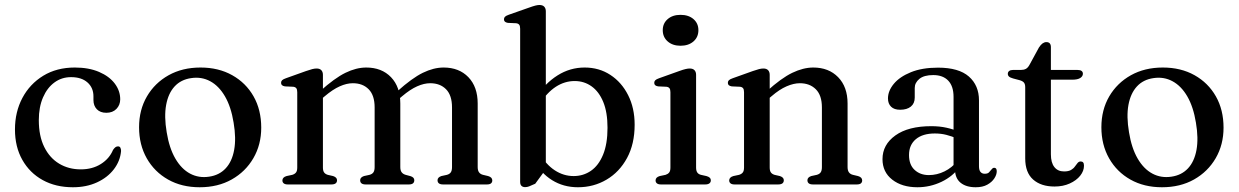

<svg xmlns="http://www.w3.org/2000/svg" viewBox="-20 -758 5090 789"><path d="M474 -350Q474 -326.5 458.5 -310.5Q443 -294.5 417 -294.5Q392 -294.5 378 -309Q364 -323.5 364 -347V-362Q364 -397.5 339.5 -419.2Q315 -441 272 -441Q233.5 -441 203.8 -419.2Q174 -397.5 156.8 -357.8Q139.5 -318 139.5 -264.5Q139.5 -199 161.8 -154Q184 -109 223 -85.5Q262 -62 312 -62Q359.5 -62 394.5 -84Q429.5 -106 444.5 -142Q450.5 -150.5 455 -153.5Q459.5 -156.5 465 -156.5Q472 -156.5 474.8 -150.8Q477.5 -145 477.5 -137.5Q474 -96.5 448 -62.5Q422 -28.5 378.5 -8.5Q335 11.5 279.5 11.5Q209 11.5 155.5 -18Q102 -47.5 71.8 -101Q41.5 -154.5 41.5 -226Q41.5 -298 72 -355.5Q102.5 -413 157.8 -446.8Q213 -480.5 287.5 -480.5Q345 -480.5 387 -462.5Q429 -444.5 451.5 -414.8Q474 -385 474 -350Z M804 -480.5Q878 -480.5 934.2 -449Q990.5 -417.5 1022 -362Q1053.5 -306.5 1053.5 -233.5Q1053.5 -163.5 1021.2 -108Q989 -52.5 932.2 -20.5Q875.5 11.5 800.5 11.5Q727 11.5 671 -20Q615 -51.5 583.2 -107.2Q551.5 -163 551.5 -235Q551.5 -306.5 583.8 -361.8Q616 -417 672.8 -448.8Q729.5 -480.5 804 -480.5ZM839.5 -32Q881 -38 907.2 -66Q933.5 -94 942.2 -141.8Q951 -189.5 940 -254Q929.5 -319 904.5 -362Q879.5 -405 843.8 -424.2Q808 -443.5 765.5 -437Q723.5 -431 697.5 -402.8Q671.5 -374.5 662.8 -327Q654 -279.5 665 -214.5Q675.5 -149.5 700.5 -106.5Q725.5 -63.5 761.2 -44.5Q797 -25.5 839.5 -32Z M1307 -450.5V-69.5Q1307 -56 1312 -49.2Q1317 -42.5 1327 -39.5L1349 -34.5Q1365 -29 1365 -17.5Q1365 0 1341.5 0H1163Q1151.5 0 1146 -4.5Q1140.5 -9 1140.5 -16.5Q1140.5 -23 1144.8 -27.5Q1149 -32 1157.5 -34.5L1181 -39.5Q1191 -42.5 1196.2 -49Q1201.5 -55.5 1201.5 -69.5V-379Q1201.5 -390.5 1197.5 -395.5Q1193.5 -400.5 1185 -401.5L1151 -403Q1142.5 -404.5 1138.8 -408Q1135 -411.5 1135 -417.5Q1135 -424 1139.2 -428.2Q1143.5 -432.5 1155 -436.5L1237.5 -466Q1253 -471.5 1263 -474Q1273 -476.5 1281 -476.5Q1294 -476.5 1300.5 -469.5Q1307 -462.5 1307 -450.5ZM1292.5 -344 1273 -364 1295 -383Q1355 -437 1399.5 -458.8Q1444 -480.5 1485 -480.5Q1548.5 -480.5 1586.8 -440.8Q1625 -401 1625 -332.5V-71.5Q1625 -57 1630.8 -49.8Q1636.5 -42.5 1647 -39.5L1667.5 -34Q1682.5 -29 1682.5 -17.5Q1682.5 0 1660 0H1483Q1460 0 1460 -17.5Q1460 -29 1475.5 -34.5L1498.5 -39.5Q1509.5 -42.5 1514.5 -49.8Q1519.5 -57 1519.5 -71.5V-316.5Q1519.5 -366.5 1495 -391.2Q1470.5 -416 1430 -416Q1404.5 -416 1376 -403.2Q1347.5 -390.5 1314.5 -362.5ZM1610.5 -344 1591 -364 1613 -383Q1673 -437 1717.5 -458.8Q1762 -480.5 1803 -480.5Q1866.5 -480.5 1904.8 -440.8Q1943 -401 1943 -332.5V-71.5Q1943 -57 1948.8 -49.5Q1954.5 -42 1965 -39.5L1986 -34.5Q1994.5 -32 1998.8 -27.5Q2003 -23 2003 -16.5Q2003 -9 1997.8 -4.5Q1992.5 0 1980.5 0H1801Q1778 0 1778 -17.5Q1778 -29 1793.5 -34.5L1816.5 -39.5Q1827.5 -42.5 1832.5 -49.8Q1837.5 -57 1837.5 -71.5V-316.5Q1837.5 -366.5 1813 -391.2Q1788.5 -416 1748 -416Q1722.5 -416 1694 -403.2Q1665.5 -390.5 1632.5 -362.5Z M2223 -711.5V-62.5L2179.5 -3Q2162 5 2154 8Q2146 11 2138 11Q2128.5 11 2123 5.8Q2117.5 0.5 2117.5 -10.5V-640Q2117.5 -651.5 2113.5 -656.5Q2109.5 -661.5 2101 -662.5L2067 -664Q2058.5 -665.5 2054.8 -669Q2051 -672.5 2051 -678.5Q2051 -685 2055.2 -689.2Q2059.5 -693.5 2071 -697.5L2153.5 -726.5Q2170 -732.5 2179.8 -735Q2189.5 -737.5 2196.5 -737.5Q2210 -737.5 2216.5 -730.5Q2223 -723.5 2223 -711.5ZM2198 -331 2181.5 -357.5Q2220 -416 2271.2 -448.2Q2322.5 -480.5 2382.5 -480.5Q2442 -480.5 2488.2 -450.2Q2534.5 -420 2561.2 -367Q2588 -314 2588 -245.5Q2588 -166.5 2556.8 -108.8Q2525.5 -51 2472.5 -19.8Q2419.5 11.5 2355 11.5Q2295.5 11.5 2248.5 -17.8Q2201.5 -47 2173 -101L2198 -126.5Q2224 -81.5 2260 -58Q2296 -34.5 2337.5 -34.5Q2377 -34.5 2408.5 -56.2Q2440 -78 2458.2 -122.2Q2476.5 -166.5 2476.5 -233Q2476.5 -296.5 2459 -339Q2441.5 -381.5 2411 -403.2Q2380.5 -425 2341.5 -425Q2300.5 -425 2264.2 -401.5Q2228 -378 2198 -331Z M2840.5 -450.5V-69.5Q2840.5 -56 2845.5 -49Q2850.5 -42 2860.5 -39.5L2883 -34.5Q2892 -32 2896.5 -27.8Q2901 -23.5 2901 -16.5Q2901 -9 2895.2 -4.5Q2889.5 0 2877.5 0H2696.5Q2685 0 2679.5 -4.5Q2674 -9 2674 -16.5Q2674 -23 2678.2 -27.5Q2682.5 -32 2691 -34.5L2715 -39.5Q2724.5 -42.5 2729.8 -49Q2735 -55.5 2735 -69.5V-379Q2735 -390.5 2731 -395.5Q2727 -400.5 2718.5 -401.5L2684.5 -403Q2676 -404.5 2672.2 -408Q2668.5 -411.5 2668.5 -417.5Q2668.5 -424 2672.8 -428.2Q2677 -432.5 2688.5 -436.5L2771 -466Q2787.5 -472 2797.2 -474.2Q2807 -476.5 2814 -476.5Q2827.5 -476.5 2834 -469.5Q2840.5 -462.5 2840.5 -450.5ZM2776.5 -570Q2744 -570 2723.8 -587.8Q2703.5 -605.5 2703.5 -634Q2703.5 -662 2723.8 -679.5Q2744 -697 2776.5 -697Q2809.5 -697 2829.8 -679.5Q2850 -662 2850 -634Q2850 -605.5 2829.8 -587.8Q2809.5 -570 2776.5 -570Z M3143 -450.5V-69.5Q3143 -56 3148 -49.2Q3153 -42.5 3163 -39.5L3185 -34.5Q3201 -29 3201 -17.5Q3201 0 3177.5 0H2999Q2987.5 0 2982 -4.5Q2976.5 -9 2976.5 -16.5Q2976.5 -23 2980.8 -27.5Q2985 -32 2993.5 -34.5L3017 -39.5Q3027 -42.5 3032.2 -49Q3037.5 -55.5 3037.5 -69.5V-379Q3037.5 -390.5 3033.5 -395.5Q3029.5 -400.5 3021 -401.5L2987 -403Q2978.5 -404.5 2974.8 -408Q2971 -411.5 2971 -417.5Q2971 -424 2975.2 -428.2Q2979.5 -432.5 2991 -436.5L3073.5 -466Q3089 -471.5 3099 -474Q3109 -476.5 3117 -476.5Q3130 -476.5 3136.5 -469.5Q3143 -462.5 3143 -450.5ZM3128.5 -344 3109 -364 3131 -383Q3190.5 -437 3235.8 -458.8Q3281 -480.5 3322 -480.5Q3385.5 -480.5 3424.2 -440.8Q3463 -401 3463 -332.5V-71.5Q3463 -57 3468.8 -49.5Q3474.5 -42 3485 -39.5L3506 -34.5Q3514.5 -32 3518.8 -27.5Q3523 -23 3523 -16.5Q3523 -9 3517.8 -4.5Q3512.5 0 3500.5 0H3321Q3298 0 3298 -17.5Q3298 -29 3313.5 -34.5L3336.5 -39.5Q3347.5 -42.5 3352.5 -49.8Q3357.5 -57 3357.5 -71.5V-316.5Q3357.5 -366.5 3332.5 -391.2Q3307.5 -416 3267 -416Q3241.5 -416 3212.2 -403.2Q3183 -390.5 3150.5 -362.5Z M3904.5 -62V-72L3898.5 -75V-360Q3898.5 -403.5 3876.8 -426.5Q3855 -449.5 3815 -449.5Q3777 -449.5 3758 -433.8Q3739 -418 3739 -396.5V-357Q3739 -333 3723 -320Q3707 -307 3679 -307Q3654.5 -307 3641.8 -319.5Q3629 -332 3629 -353.5Q3629 -384.5 3653 -413.5Q3677 -442.5 3723 -461.2Q3769 -480 3834.5 -480Q3920 -480 3961.5 -443.5Q4003 -407 4003 -345.5V-75Q4003 -59 4009.2 -51.5Q4015.5 -44 4026.5 -44Q4039 -44 4044.2 -49.8Q4049.5 -55.5 4053.5 -60.5Q4056 -64 4058.8 -66.2Q4061.5 -68.5 4065.5 -68.5Q4071 -68.5 4073.5 -64.8Q4076 -61 4076 -54.5Q4076 -40 4066 -24.8Q4056 -9.5 4037 1Q4018 11.5 3989.5 11.5Q3950 11.5 3927.2 -7.2Q3904.5 -26 3904.5 -62ZM3606.5 -104Q3606.5 -163.5 3659.5 -201.5Q3712.5 -239.5 3807 -239.5Q3841 -239.5 3869.2 -233.2Q3897.5 -227 3919.5 -217L3911.5 -189.5Q3891 -198 3869 -203.8Q3847 -209.5 3821.5 -209.5Q3771.5 -209.5 3743.5 -186Q3715.5 -162.5 3715.5 -121Q3715.5 -81 3738.5 -59.8Q3761.5 -38.5 3797 -38.5Q3830.5 -38.5 3861.5 -53.8Q3892.5 -69 3914.5 -97L3925 -73.5Q3895.5 -33 3848.8 -10.8Q3802 11.5 3750 11.5Q3686.5 11.5 3646.5 -19.8Q3606.5 -51 3606.5 -104Z M4170 -428.5 4143.5 -435.5Q4131 -439 4126.2 -443.5Q4121.5 -448 4121.5 -454.5Q4121.5 -462 4127 -466.2Q4132.5 -470.5 4142 -470.5H4174Q4187 -470.5 4195.2 -474.8Q4203.5 -479 4210 -490.5L4249.5 -563Q4257 -574.5 4264.5 -579.8Q4272 -585 4280 -585Q4289 -585 4293.8 -579.8Q4298.5 -574.5 4298.5 -564.5V-124Q4298.5 -89.5 4312.8 -71.5Q4327 -53.5 4352.5 -53.5Q4371 -53.5 4381.2 -59.5Q4391.5 -65.5 4397.2 -73.8Q4403 -82 4408.2 -88.2Q4413.5 -94.5 4421 -94.5Q4427.5 -94.5 4431 -90.5Q4434.5 -86.5 4434.5 -77Q4434.5 -55.5 4419 -36Q4403.5 -16.5 4376 -4Q4348.5 8.5 4313.5 8.5Q4258 8.5 4225.5 -20.2Q4193 -49 4193 -107V-399.5Q4193 -412 4187.8 -418.5Q4182.5 -425 4170 -428.5ZM4251 -430.5V-470.5H4408.5Q4419 -470.5 4424.5 -466.5Q4430 -462.5 4430 -455Q4430 -444.5 4419.2 -437.5Q4408.5 -430.5 4386 -430.5Z M4758.5 -480.5Q4832.5 -480.5 4888.8 -449Q4945 -417.5 4976.5 -362Q5008 -306.5 5008 -233.5Q5008 -163.5 4975.8 -108Q4943.5 -52.5 4886.8 -20.5Q4830 11.5 4755 11.5Q4681.5 11.5 4625.5 -20Q4569.5 -51.5 4537.8 -107.2Q4506 -163 4506 -235Q4506 -306.5 4538.2 -361.8Q4570.5 -417 4627.2 -448.8Q4684 -480.5 4758.5 -480.5ZM4794 -32Q4835.5 -38 4861.8 -66Q4888 -94 4896.8 -141.8Q4905.5 -189.5 4894.5 -254Q4884 -319 4859 -362Q4834 -405 4798.2 -424.2Q4762.5 -443.5 4720 -437Q4678 -431 4652 -402.8Q4626 -374.5 4617.2 -327Q4608.5 -279.5 4619.5 -214.5Q4630 -149.5 4655 -106.5Q4680 -63.5 4715.8 -44.5Q4751.5 -25.5 4794 -32Z"/></svg>

Font: Fraunces 10pt
Style: Regular
Weight: 400
Version: Version 1.000;[b76b70a41]